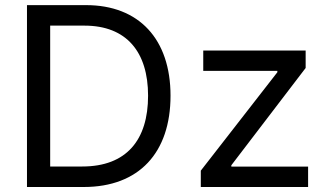

<svg xmlns="http://www.w3.org/2000/svg" viewBox="-20 -748 1314 768"><path d="M314.9 0C536.6 0 662.1 -137.7 662.1 -365.2C662.1 -590.8 536.6 -727.5 324.2 -727.5H87.9V0ZM783.2 0H1212.4V-81.5H905.3V-86.9L1202.6 -476.1V-545.9H793V-464.4H1089.4V-459L783.2 -65.4ZM180.7 -82V-645.5H317.9C486.3 -645.5 572.3 -540 572.3 -365.2C572.3 -188.5 486.3 -82 309.1 -82Z"/></svg>

Font: Raveo
Style: Regular
Weight: 400
Designer: Jakub Foglar, Rasmus Andersson (Inter)
Foundry: Jakubfoglar.com
Version: Version 1.100;Glyphs 3.2.3 (3260)